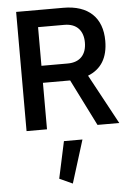

<svg xmlns="http://www.w3.org/2000/svg" viewBox="-65 -744 753 1119"><g transform="rotate(-5 311.5 -184.5)"><path d="M192.4 -272H351.6L487.8 0H615.2L458 -290.5C536.6 -321.3 575.7 -386.2 575.7 -484.4C575.7 -619.6 495.6 -697.3 349.1 -697.3H72.8V0H192.4ZM238.3 293 314.9 328.1 393.1 77.1H284.7ZM346.2 -597.7C419.9 -597.7 456.5 -552.7 456.5 -484.9C456.5 -416.5 419.9 -371.6 346.2 -371.6H192.4V-597.7Z"/></g></svg>

Font: Estedad SemiBold
Style: Regular
Weight: 600
Designer: Amin Abedi
Version: Version 7.3